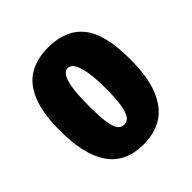

<svg xmlns="http://www.w3.org/2000/svg" viewBox="-126 -756 582 582"><g transform="rotate(-45 165.0 -465.5)"><path d="M163 -259Q87 -259 50 -311.5Q13 -364 13 -467Q13 -541 31 -586Q49 -631 83 -651.5Q117 -672 166 -672Q241 -672 279 -625.5Q317 -579 317 -472Q317 -395 298 -348.5Q279 -302 245 -280.5Q211 -259 163 -259ZM164 -343Q176 -343 184 -352.5Q192 -362 197 -387Q202 -412 202 -458Q202 -505 197 -533Q192 -561 183.5 -573.5Q175 -586 163 -586Q154 -586 146 -575.5Q138 -565 133 -538Q128 -511 128 -459Q128 -413 132 -387.5Q136 -362 144 -352.5Q152 -343 164 -343Z"/></g></svg>

Font: Bricolage Grotesque Condensed ExtraBold
Style: Regular
Weight: 800
Width: 3
Designer: Mathieu Triay
Foundry: Atelier Triay
Version: Version 1.000;gftools[0.9.30]